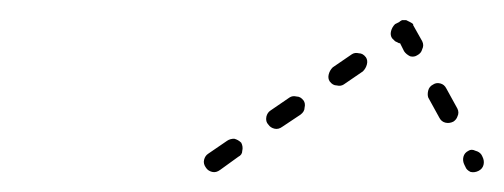

<svg xmlns="http://www.w3.org/2000/svg" viewBox="-20 -571 501 191"><path d="M221 -421Q222 -425 220 -429Q217 -432 213 -433Q209 -433 206 -431L187 -418Q184 -416 183 -412Q182 -408 185 -404Q187 -401 191 -400Q195 -399 199 -402L217 -415Q221 -417 221 -421ZM448 -400Q452 -399 456 -401Q460 -403 461 -407Q462 -411 460 -415L459 -417Q457 -420 453 -421Q449 -423 446 -421Q442 -419 441 -415Q440 -411 442 -407L443 -405Q444 -402 448 -400ZM283 -464Q284 -468 282 -471Q279 -475 275 -475Q271 -476 268 -474L249 -461Q246 -459 245 -455Q244 -450 247 -447Q249 -444 253 -443Q257 -442 261 -445L279 -457Q283 -460 283 -464ZM423 -449Q427 -448 431 -450Q434 -452 435 -455Q437 -459 435 -463L424 -483Q422 -487 418 -488Q414 -489 411 -487Q407 -485 406 -481Q405 -477 406 -474L417 -454Q419 -450 423 -449ZM345 -507Q346 -511 344 -514Q341 -518 337 -518Q333 -519 330 -517L311 -504Q308 -501 307 -497Q306 -493 308 -490Q311 -486 315 -486Q319 -485 322 -487L341 -500Q344 -503 345 -507ZM377 -528Q377 -528 377 -528Q375 -529 373 -530Q372 -531 370 -533Q368 -536 369 -540Q370 -544 373 -547L377 -549Q378 -550 380 -551Q382 -551 384 -551Q386 -550 388 -549Q390 -548 391 -547Q391 -546 391 -546Q391 -546 391 -546L400 -530Q402 -526 400 -522Q399 -518 395 -516Q392 -514 388 -515Q384 -517 382 -520L378 -528Q378 -528 377 -528Z"/></svg>

Font: FRB American Cursive Dashed Light
Style: Italic
Weight: 300
Italic angle: -25°
Version: Version 2.0;Modular Font Editor K font №1